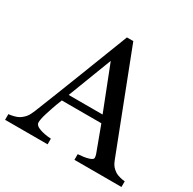

<svg xmlns="http://www.w3.org/2000/svg" viewBox="-175 -862 1024 1020"><g transform="rotate(30 337.0 -351.5)"><path d="M693.8 0H405.3V-34.7Q443.4 -37.1 468.5 -44.4Q493.7 -51.8 493.7 -62.5Q493.7 -66.9 492.7 -73.2Q491.7 -79.6 489.7 -84.5L432.1 -239.7H189.5Q175.8 -205.6 167.2 -180.2Q158.7 -154.8 151.9 -133.3Q145.5 -112.3 143.1 -99.1Q140.6 -85.9 140.6 -77.6Q140.6 -58.1 171.4 -47.4Q202.1 -36.6 240.7 -34.7V0H-20V-34.7Q-7.3 -35.6 11.7 -40.3Q30.8 -44.9 43 -52.7Q62.5 -65.9 73.2 -80.3Q84 -94.7 94.2 -120.1Q146.5 -250.5 209.5 -413.1Q272.5 -575.7 321.8 -702.6H360.8L591.8 -105Q599.1 -85.9 608.4 -74.2Q617.7 -62.5 634.3 -51.3Q645.5 -44.4 663.6 -39.8Q681.6 -35.2 693.8 -34.7ZM414.6 -283.2 309.6 -551.8 206.5 -283.2Z"/></g></svg>

Font: UniBurma_GGSerif
Style: Book
Weight: 400
Designer: Victor San Kho Lin (for Burmese only and related typography optimization with it)
Foundry: http://www.unimm.org
Version: 2.0